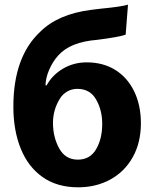

<svg xmlns="http://www.w3.org/2000/svg" viewBox="-20 -759 658 819"><path d="M394 -589Q280 -580 229 -523Q206 -498 190.5 -463Q175 -428 174 -395H179Q203 -439 248.5 -466Q294 -493 350 -493Q420 -493 472 -460.5Q524 -428 552.5 -369Q581 -310 581 -233Q581 -151 546.5 -89Q512 -27 451 6.5Q390 40 313 40Q224 40 162 -3.5Q100 -47 68.5 -125Q37 -203 37 -304Q37 -516 151 -623Q227 -699 369 -717L410 -722Q495 -730 526 -739L516 -611Q488 -601 394 -589ZM310 -380Q286 -380 266.5 -368.5Q247 -357 236 -339Q206 -291 206 -235Q206 -174 232.5 -126Q259 -78 312 -78Q364 -78 390 -122.5Q416 -167 416 -230V-231Q416 -289 390 -334.5Q364 -380 310 -380Z"/></svg>

Font: Gmarket Sans TTF Bold
Style: Regular
Weight: 700
Designer: Creative Director : Sungho Lee; Art Director : Kiwoong Choi; Project Manager : Sori Yang, Jongwook Yoon; Font Designer :
Foundry: Sandoll Inc.
Version: Version 1.000;hotconv 1.0.109;makeotfexe 2.5.65596